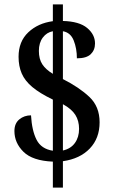

<svg xmlns="http://www.w3.org/2000/svg" viewBox="-20 -780 524 879"><path d="M222 -40Q129 -44 87.5 -85Q46 -126 46 -180Q46 -215 68.5 -233.5Q91 -252 122 -252Q126 -182 147.5 -140Q169 -98 222 -90V-324Q162 -353 128 -381.5Q94 -410 79.5 -443.5Q65 -477 65 -520Q65 -590 109.5 -632Q154 -674 222 -683V-760H268V-684Q343 -682 379 -652Q415 -622 415 -581Q415 -551 395.5 -532Q376 -513 332 -513Q332 -558 317.5 -594.5Q303 -631 268 -637V-418Q343 -380 389.5 -336Q436 -292 436 -220Q436 -147 391 -100Q346 -53 268 -42V79H222ZM222 -637Q194 -632 176 -608Q158 -584 158 -547Q158 -510 173.5 -486Q189 -462 222 -442ZM268 -91Q304 -99 323 -125.5Q342 -152 342 -190Q342 -227 325 -254Q308 -281 268 -303Z"/></svg>

Font: Noto Serif Lao Condensed SemiBold
Style: Regular
Weight: 600
Width: 3
Designer: Monotype Design Team
Foundry: Monotype Imaging Inc.
Version: Version 2.003; ttfautohint (v1.8.4.7-5d5b)